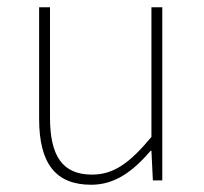

<svg xmlns="http://www.w3.org/2000/svg" viewBox="-20 -498 564 530"><path d="M232 12C298 12 348 -26 396 -82H398L402 0H428V-478H398V-120C338 -48 294 -16 234 -16C152 -16 118 -68 118 -174V-478H88V-170C88 -46 134 12 232 12Z"/></svg>

Font: Source Sans Pro ExtraLight
Style: Regular
Weight: 200
Designer: Paul D. Hunt
Foundry: Adobe Systems Incorporated
Version: Version 3.006;hotconv 1.0.111;makeotfexe 2.5.65597